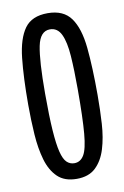

<svg xmlns="http://www.w3.org/2000/svg" viewBox="-80 -718 503 776"><g transform="rotate(-10 172.0 -330.0)"><path d="M172 10Q122 10 93.5 -17.5Q65 -45 51.5 -91.5Q38 -138 34 -197Q30 -256 30 -319Q30 -431 38.5 -509.5Q47 -588 76.5 -629Q106 -670 171 -670Q236 -670 266.5 -627.5Q297 -585 305 -504Q313 -423 313 -309Q313 -249 309.5 -192Q306 -135 292 -89.5Q278 -44 249.5 -17Q221 10 172 10ZM173 -54Q198 -54 212.5 -78Q227 -102 232.5 -165Q238 -228 238 -347Q238 -425 234 -483Q230 -541 215 -572.5Q200 -604 169 -604Q129 -604 117 -545.5Q105 -487 105 -351Q105 -259 109 -201Q113 -143 121 -111Q129 -79 142 -66.5Q155 -54 173 -54Z"/></g></svg>

Font: Bricolage Grotesque 48pt Condensed Light
Style: Regular
Weight: 300
Width: 3
Designer: Mathieu Triay
Foundry: Atelier Triay
Version: Version 1.000; ttfautohint (v1.8.4.7-5d5b);gftools[0.9.32]